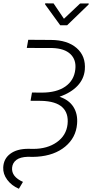

<svg xmlns="http://www.w3.org/2000/svg" viewBox="-26 -954 562 1173"><path d="M492.2 -527.8Q487.3 -472.2 448 -430.2Q408.7 -388.2 337.9 -362.8Q395.5 -343.8 422.9 -300.3Q450.2 -256.8 444.8 -196.8Q438 -112.8 372.3 -58.3Q306.6 -3.9 201.2 3.4L175.8 4.4L143.6 3.9Q97.7 5.4 74.2 22.9Q50.8 40.5 47.9 70.3Q43 125.5 114.3 157.2L89.4 199.2Q44.9 180.2 18.3 144.5Q-8.3 108.9 -6.3 68.8Q-3.9 15.6 36.9 -14.6Q77.6 -44.9 147 -44.9L177.2 -44.4Q263.2 -44.4 321 -85.2Q378.9 -126 386.7 -194.8Q394 -262.2 354.7 -298.8Q315.4 -335.4 227.5 -337.9L160.6 -338.4L169.4 -388.7L229.5 -388.2Q319.8 -388.2 373.3 -425.5Q426.8 -462.9 434.1 -529.8Q440.9 -588.4 404.5 -623.3Q368.2 -658.2 293.9 -660.6L137.7 -661.1L146.5 -710.9L285.2 -710Q386.2 -709.5 442.6 -660.2Q499 -610.8 492.2 -527.8ZM364.7 -839.4 463.4 -932.6 515.6 -933.1V-926.8L384.3 -799.8H341.8L249.5 -927.2L250 -933.6L301.3 -933.1Z"/></svg>

Font: Roboto Light
Style: Italic
Weight: 300
Italic angle: -12°
Designer: Google
Version: Version 2.134; 2016; ttfautohint (v1.6)